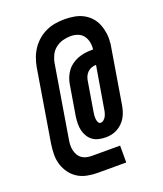

<svg xmlns="http://www.w3.org/2000/svg" viewBox="-157 -880 915 1080"><g transform="rotate(-20 300.0 -340.0)"><path d="M410 98H241Q209 98 178 92Q147 86 122 70.5Q97 55 79 30.5Q61 6 52 -23Q43 -52 43.5 -84Q44 -116 49 -148L120 -578Q125 -605 134.5 -631.5Q144 -658 160.5 -682.5Q177 -707 199.5 -726Q222 -745 248.5 -757Q275 -769 303 -773.5Q331 -778 358 -778Q388 -778 416.5 -773Q445 -768 469.5 -755Q494 -742 512.5 -721.5Q531 -701 541 -675.5Q551 -650 555 -621.5Q559 -593 555 -563H556L498 -213Q495 -195 489.5 -177.5Q484 -160 475 -144Q466 -128 452 -114Q438 -100 421.5 -91Q405 -82 387.5 -78Q370 -74 352 -74Q331 -74 310.5 -78.5Q290 -83 274 -94.5Q258 -106 247.5 -123.5Q237 -141 232.5 -160.5Q228 -180 228.5 -201.5Q229 -223 232 -244L262 -424Q265 -444 273 -463.5Q281 -483 293.5 -500Q306 -517 323.5 -529.5Q341 -542 361 -549.5Q381 -557 401 -560Q421 -563 441 -563H452Q455 -585 450.5 -607Q446 -629 433.5 -645.5Q421 -662 401 -669.5Q381 -677 358 -677Q335 -677 311 -670.5Q287 -664 267 -648Q247 -632 236.5 -609.5Q226 -587 222 -563L151 -134Q148 -118 147.5 -101.5Q147 -85 150.5 -70Q154 -55 161.5 -41.5Q169 -28 181.5 -19Q194 -10 209.5 -6.5Q225 -3 241 -3H410ZM352 -161Q362 -161 371 -169Q380 -177 384.5 -186.5Q389 -196 392 -206.5Q395 -217 396 -227L438 -476Q425 -476 411.5 -471.5Q398 -467 388 -457.5Q378 -448 372 -435.5Q366 -423 364 -410L334 -230Q332 -220 331.5 -209.5Q331 -199 332 -189.5Q333 -180 337.5 -170.5Q342 -161 352 -161Z"/></g></svg>

Font: Iosevka Custom Oblique
Style: Bold
Weight: 700
Italic angle: -9°
Monospace: yes
Designer: Belleve Invis
Foundry: Belleve Invis
Version: Version 30.1.2; ttfautohint (v1.8.4)